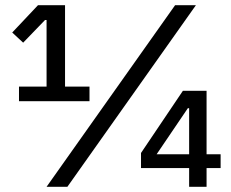

<svg xmlns="http://www.w3.org/2000/svg" viewBox="-20 -718 889 738"><path d="M53 -329V-385H159V-641H153L69 -554L27 -593L126 -698H230V-385H324V-329ZM159 0 653 -698H733L239 0ZM707 0V-72H522V-130L683 -369H774V-125H828V-72H774V0ZM707 -302H702L582 -125H707Z"/></svg>

Font: IBM Plex Sans Thai Looped Text
Style: Regular
Weight: 450
Designer: Mike Abbink, Paul van der Laan, Pieter van Rosmalen, Ben Mitchell, Mark Frömberg
Foundry: Bold Monday
Version: Version 1.1